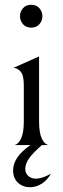

<svg xmlns="http://www.w3.org/2000/svg" viewBox="-20 -609 264 806"><path d="M86 100Q86 118 98.5 129.5Q111 141 131 141Q157 141 194 120Q178 148 154.5 162.5Q131 177 106 177Q76 177 55.5 158Q35 139 35 106Q35 50 108 0H156Q120 31 103 54.5Q86 78 86 100ZM36 -324 144 -372V-100Q144 -52 155.5 -27.5Q167 -3 184 0H40Q57 -3 68.5 -27.5Q80 -52 80 -100V-251Q80 -293 66.5 -308.5Q53 -324 36 -324ZM64 -541Q64 -560 76.5 -574.5Q89 -589 111 -589Q133 -589 145.5 -574.5Q158 -560 158 -541Q158 -522 145.5 -507.5Q133 -493 111 -493Q89 -493 76.5 -507.5Q64 -522 64 -541Z"/></svg>

Font: BellefairVN
Style: Regular
Weight: 400
Designer: Nick Shinn, Liron Lavi Turkenic
Foundry: Shinntype
Version: Version 1.003